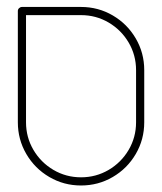

<svg xmlns="http://www.w3.org/2000/svg" viewBox="-20 -539 478 566"><path d="M32.6 -178.5V-506.7Q32.6 -511.5 36.3 -515Q40 -518.5 44.8 -518.5H218.9Q269.6 -518.5 312.4 -493.5Q355.2 -468.5 380.2 -425.7Q405.2 -383 405.2 -332.2V-178.5Q405.2 -127.8 380.2 -85Q355.2 -42.2 312.4 -17.2Q269.6 7.8 218.9 7.8Q168.1 7.8 125.4 -17.2Q82.6 -42.2 57.6 -85Q32.6 -127.8 32.6 -178.5ZM218.9 -16.3Q263 -16.3 300.2 -38.1Q337.4 -60 359.3 -97.2Q381.1 -134.4 381.1 -178.5V-332.2Q381.1 -376.3 359.3 -413.5Q337.4 -450.7 300.2 -472.6Q263 -494.4 218.9 -494.4H56.7V-178.5Q56.7 -134.4 78.5 -97.2Q100.4 -60 137.6 -38.1Q174.8 -16.3 218.9 -16.3Z"/></svg>

Font: 26F Galaxy Hebrew Thin
Style: Regular
Weight: 100
Designer: C₂₉H₂₅N₃O₅
Version: Version 1.000